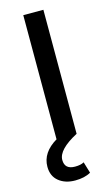

<svg xmlns="http://www.w3.org/2000/svg" viewBox="-135 -709 572 987"><g transform="rotate(-15 151.5 -215.0)"><path d="M202 151 220 211Q187 230 137 230Q84 230 50 202.5Q16 175 16 125Q16 49 99 0H98V-660H205V0Q99 56 99 111Q99 161 154 161Q185 161 202 151Z"/></g></svg>

Font: Elaine Sans Medium
Style: Regular
Weight: 500
Designer: Wei Huang
Foundry: Wei Huang
Version: Version 2.001;December 24, 2019;FontCreator 12.0.0.2547 64-b